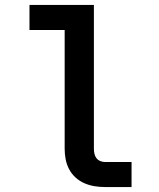

<svg xmlns="http://www.w3.org/2000/svg" viewBox="-20 -755 640 775"><path d="M404 0Q382 0 361 -3.5Q340 -7 320.5 -15.5Q301 -24 285 -38.5Q269 -53 259 -72Q249 -91 245 -112Q241 -133 241 -155V-634H99V-735H359V-155Q359 -145 361 -135Q363 -125 369 -117Q375 -109 384.5 -105Q394 -101 404 -101H511V0Z"/></svg>

Font: Iosevka SS04 Extended
Style: Bold
Weight: 700
Width: 7
Monospace: yes
Designer: Belleve Invis
Foundry: Belleve Invis
Version: Version 19.0.0; ttfautohint (v1.8.4)